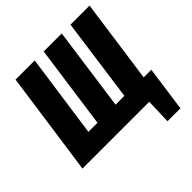

<svg xmlns="http://www.w3.org/2000/svg" viewBox="-222 -868 1210 1210"><g transform="rotate(-45 383.0 -263.5)"><path d="M756.8 -694.8 678.2 -133.8H746.1L704.1 168H588.9L594.2 0H-1L97.2 -694.8H268.1L189 -137.2H270L348.1 -694.8H508.8L431.2 -137.2H509.8L586.9 -694.8Z"/></g></svg>

Font: Fira Sans Compressed ExtraBold
Style: Italic
Weight: 800
Width: 3
Italic angle: -8°
Designer: Carrois Corporate & Edenspiekermann AG
Foundry: Carrois Corporate GbR & Edenspiekermann AG
Version: Version 4.203;PS 004.203;hotconv 1.0.88;makeotf.lib2.5.64775